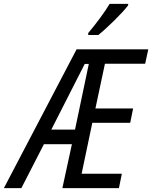

<svg xmlns="http://www.w3.org/2000/svg" viewBox="-84 -968 783 988"><path d="M370 -798V-788H422C464 -821 547 -902 575 -940L576 -948H480C454 -904 412 -848 370 -798ZM-64 0H26L142 -226H286L237 0H528L543 -74H336L391 -336H586L601 -410H407L456 -640H663L679 -714H310ZM180 -301 352 -639H373L302 -301Z"/></svg>

Font: Noto Sans Condensed
Style: Italic
Weight: 400
Width: 3
Italic angle: -12°
Designer: Monotype Design Team
Foundry: Monotype Imaging Inc.
Version: Version 2.013